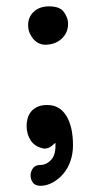

<svg xmlns="http://www.w3.org/2000/svg" viewBox="-20 -525 302 610"><path d="M179.7 -491.2Q196.3 -470.7 196.3 -449.2Q196.3 -420.9 175.8 -401.9Q155.3 -382.8 122.1 -382.8Q114.3 -382.8 105 -386.7Q95.7 -390.6 87.9 -398.9Q80.1 -407.2 74.7 -418.9Q69.3 -430.7 69.3 -445.3Q69.3 -470.7 87.4 -487.8Q105.5 -504.9 136.7 -504.9Q148.4 -504.9 159.7 -502Q170.9 -499 179.7 -491.2ZM156.2 -71.3Q141.6 -58.6 136.7 -56.2Q131.8 -53.7 121.1 -52.7Q91.8 -57.6 78.1 -78.1Q64.5 -98.6 64.5 -126Q64.5 -135.7 67.4 -147.5Q70.3 -159.2 77.6 -168.9Q85 -178.7 97.7 -185.1Q110.4 -191.4 129.9 -191.4Q169.9 -191.4 190.9 -156.7Q211.9 -122.1 211.9 -63.5Q211.9 -37.1 204.1 -14.2Q196.3 8.8 182.1 25.9Q168 43 149.4 53.7Q130.9 64.5 110.4 65.4Q91.8 65.4 84.5 55.2Q77.1 44.9 77.1 32.2Q77.1 20.5 84.5 9.8Q91.8 -1 109.4 -1Q127 -1 141.6 -16.1Q156.2 -31.2 156.2 -61.5Z"/></svg>

Font: Single Day
Style: Regular
Weight: 400
Designer: DXKorea
Foundry: DXKorea
Version: Version 1.00